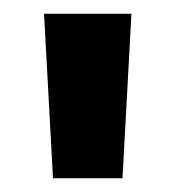

<svg xmlns="http://www.w3.org/2000/svg" viewBox="-20 -775 255 279"><path d="M57 -516 44 -755H171L158 -516Z"/></svg>

Font: DM Sans 10pt Black
Style: Regular
Weight: 900
Version: Version 4.004;gftools[0.9.30]